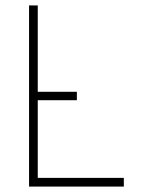

<svg xmlns="http://www.w3.org/2000/svg" viewBox="-20 -687 562 707"><path d="M436 0H87V-667H119V-349H263V-318H119V-32H436Z"/></svg>

Font: Zector
Style: Regular
Weight: 400
Designer: GGBot
Version: 0.72